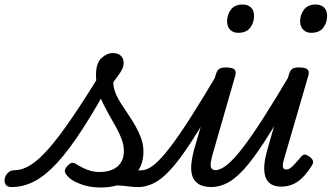

<svg xmlns="http://www.w3.org/2000/svg" viewBox="-224 -815 1475 854"><path d="M-173 17Q-192 17 -199 5.5Q-206 -6 -203 -20.5Q-200 -35 -188.5 -46.5Q-177 -58 -158 -58Q-125 -58 -88 -81Q-51 -104 -6 -155.5Q39 -207 97 -292Q155 -377 232 -502L280 -475Q205 -337 144 -242.5Q83 -148 30.5 -91Q-22 -34 -71 -8.5Q-120 17 -173 17ZM223 19Q174 19 133.5 3.5Q93 -12 78 -30Q63 -45 64.5 -56.5Q66 -68 79 -80Q91 -92 100 -91Q109 -90 125 -79Q143 -68 167 -59Q191 -50 218 -50Q270 -50 298.5 -74.5Q327 -99 327 -143Q327 -168 318 -193.5Q309 -219 294.5 -245Q280 -271 264.5 -298.5Q249 -326 234.5 -355Q220 -384 211.5 -415.5Q203 -447 203 -481Q203 -534 227 -556.5Q251 -579 278 -579Q302 -579 314 -566.5Q326 -554 326 -535Q326 -515 311 -492.5Q296 -470 280 -450Q280 -426 289.5 -402Q299 -378 314.5 -354Q330 -330 347 -305Q364 -280 379 -253.5Q394 -227 404 -199Q414 -171 414 -140Q414 -68 362.5 -24.5Q311 19 223 19ZM390 17Q368 17 347 14Q326 11 302.5 10Q279 9 249 15L263 -10Q298 -26 327 -36.5Q356 -47 376.5 -52.5Q397 -58 408 -58Q417 -58 420 -46.5Q423 -35 420 -20.5Q417 -6 409 5.5Q401 17 390 17Z M389 17Q375 17 368.5 5.5Q362 -6 363.5 -20.5Q365 -35 376 -46.5Q387 -58 408 -58Q431 -58 460.5 -81.5Q490 -105 529.5 -156Q569 -207 622.5 -290.5Q676 -374 747 -494Q755 -508 769.5 -506.5Q784 -505 793.5 -494.5Q803 -484 795 -471Q716 -328 658 -233.5Q600 -139 555 -84Q510 -29 470.5 -6Q431 17 389 17Z M719 17Q678 17 657 2Q636 -13 630 -37Q624 -61 627.5 -89.5Q631 -118 638 -145L736 -484Q742 -503 751.5 -509Q761 -515 780 -515Q810 -515 819 -506Q828 -497 822 -477L727 -147Q711 -95 713 -76.5Q715 -58 738 -58Q752 -58 759 -46.5Q766 -35 764 -20.5Q762 -6 751 5.5Q740 17 719 17ZM835 -669Q814 -669 800 -682.5Q786 -696 786 -721Q786 -749 803 -772Q820 -795 856 -795Q878 -795 892 -782Q906 -769 906 -743Q906 -715 889 -692Q872 -669 835 -669Z M714 17Q700 17 693.5 5.5Q687 -6 688.5 -20.5Q690 -35 701 -46.5Q712 -58 733 -58Q756 -58 785.5 -81.5Q815 -105 854.5 -156Q894 -207 947.5 -290.5Q1001 -374 1072 -494Q1080 -508 1094.5 -506.5Q1109 -505 1118.5 -494.5Q1128 -484 1120 -471Q1041 -328 983 -233.5Q925 -139 880 -84Q835 -29 795.5 -6Q756 17 714 17Z M1027 15Q972 15 957 -27.5Q942 -70 966 -152L1061 -484Q1067 -503 1076.5 -509Q1086 -515 1105 -515Q1135 -515 1144 -506Q1153 -497 1147 -477L1038 -103Q1032 -82 1034.5 -71.5Q1037 -61 1050 -61Q1058 -61 1067 -67Q1076 -73 1086.5 -85Q1097 -97 1113 -115Q1120 -125 1128 -127Q1136 -129 1148 -121Q1163 -112 1167 -102Q1171 -92 1165 -82Q1145 -49 1123.5 -27Q1102 -5 1078 5Q1054 15 1027 15ZM1160 -669Q1139 -669 1125 -682.5Q1111 -696 1111 -721Q1111 -749 1128 -772Q1145 -795 1181 -795Q1203 -795 1217 -782Q1231 -769 1231 -743Q1231 -715 1214 -692Q1197 -669 1160 -669Z"/></svg>

Font: Playwrite AU QLD
Style: Regular
Weight: 400
Designer: Veronika Burian, José Scaglione
Foundry: TypeTogether
Version: Version 1.002